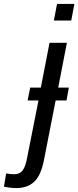

<svg xmlns="http://www.w3.org/2000/svg" viewBox="-132 -745 397 973"><path d="M-49 208Q-78 208 -112 201L-101 134Q-88 136 -78 137Q-68 138 -60 138Q-31 138 -16.5 117.5Q-2 97 6 52L63 -236H8L21 -301H75L119 -528H207L163 -301H217L205 -236H150L91 65Q76 143 42 175.5Q8 208 -49 208ZM141 -641 157 -725H245L229 -641Z"/></svg>

Font: Libra Sans Modern
Style: Italic
Weight: 400
Italic angle: -12°
Foundry: Stefan Peev, Context Ltd
Version: Version 1.000